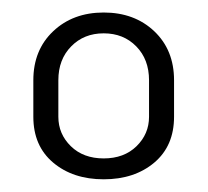

<svg xmlns="http://www.w3.org/2000/svg" viewBox="-20 -695 332 307"><path d="M258.3 -566.7V-508.3Q258.3 -461.7 226.7 -435Q195 -408.3 145.8 -408.3Q96.7 -408.3 65 -435Q33.3 -461.7 33.3 -508.3V-566.7Q33.3 -615 65 -645Q96.7 -675 145.8 -675Q195 -675 226.7 -645Q258.3 -615 258.3 -566.7ZM73.3 -566.7V-508.3Q73.3 -480.8 93.3 -461.2Q113.3 -441.7 145.8 -441.7Q178.3 -441.7 198.3 -461.2Q218.3 -480.8 218.3 -508.3V-566.7Q218.3 -600 197.9 -620.8Q177.5 -641.7 145.8 -641.7Q114.2 -641.7 93.8 -620.8Q73.3 -600 73.3 -566.7Z"/></svg>

Font: BoonBaan
Style: Regular
Weight: 400
Designer: Sungsit Sawaiwan
Foundry: FontUni
Version: Version 2.0